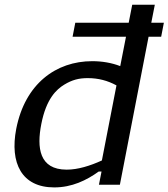

<svg xmlns="http://www.w3.org/2000/svg" viewBox="-20 -785 716 816"><path d="M49 -237.5C21 -92 72 11.5 210.5 11.5C285.5 11.5 347.5 -18.5 399.5 -56H411.5L400.5 0H489.5L611.5 -629H665L676.5 -688.5H623L638 -765H542L527 -688.5H300L288.5 -629H515.5L491 -504C455 -518 414 -525 372 -525C218 -525 86.5 -429 49 -237.5ZM155.5 -257.5C176.5 -366 220.5 -405.5 253.5 -425.5C286.5 -445.5 315 -453 352.5 -453C398 -453 437.5 -442.5 475 -422L413 -103C362.5 -80 310.5 -64 263.5 -64C146 -64 136 -158 155.5 -257.5Z"/></svg>

Font: Monaspace Argon
Style: Italic
Weight: 400
Italic angle: -11°
Designer: Riley Cran & the Lettermatic Team
Foundry: Lettermatic
Version: Version 1.101 (Monaspace Argon)